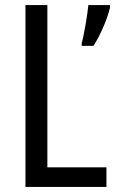

<svg xmlns="http://www.w3.org/2000/svg" viewBox="-20 -734 457 754"><path d="M80 0H398V-77H166V-714H80ZM412 -704V-714H327C324 -679 309 -592 301 -565V-554H347C372 -591 403 -663 412 -704Z"/></svg>

Font: Noto Sans Ethiopic Condensed
Style: Regular
Weight: 400
Width: 3
Designer: Monotype Design Team
Foundry: Monotype Imaging Inc.
Version: Version 2.102